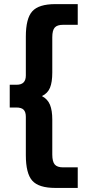

<svg xmlns="http://www.w3.org/2000/svg" viewBox="-20 -779 426 943"><path d="M252 144Q170.4 144 138.7 108.6Q106.9 73.2 106.9 -17.1V-205.1Q106.9 -229.5 95.9 -240.2Q85 -251 60.1 -251H27.8V-362.8H62Q106.9 -362.8 106.9 -408.2V-599.1Q106.9 -688.5 138.7 -723.6Q170.4 -758.8 252 -758.8H361.8V-657.2H290Q260.7 -657.2 248.8 -643.6Q236.8 -629.9 236.8 -596.2V-422.9Q236.8 -375.5 225.6 -348.1Q214.4 -320.8 186 -307.1Q214.4 -292 225.6 -264.2Q236.8 -236.3 236.8 -191.9V-20Q236.8 14.6 248.8 28.8Q260.7 43 290 43H361.8V144Z"/></svg>

Font: SUSE
Style: Bold
Weight: 700
Designer: Rene Bieder
Foundry: SUSE
Version: Version 1.000